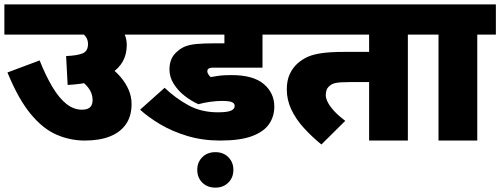

<svg xmlns="http://www.w3.org/2000/svg" viewBox="-20 -642 2285 877"><path d="M0 -622H624V-484H0ZM326 -619Q359 -615 399 -601.5Q439 -588 475.5 -565Q512 -542 535.5 -509.5Q559 -477 559 -436Q559 -352 486.5 -306Q414 -260 289 -254L282 -386Q332 -388 357 -398Q382 -408 382 -441Q382 -470 357.5 -489Q333 -508 296 -521ZM481 -336Q509 -316 531.5 -289.5Q554 -263 567.5 -232Q581 -201 581 -167Q581 -112 555.5 -75Q530 -38 482.5 -19Q435 0 367 0Q301 0 239 -26.5Q177 -53 120.5 -121Q64 -189 14 -311L161 -366Q189 -296 219 -245.5Q249 -195 282.5 -168Q316 -141 354 -141Q372 -141 383 -146.5Q394 -152 398.5 -162Q403 -172 403 -184Q403 -217 382.5 -242.5Q362 -268 328 -288Z M992 -181Q970 -181 940.5 -177Q911 -173 886 -166Q853 -181 823 -204.5Q793 -228 773.5 -259Q754 -290 754 -325Q754 -350 762.5 -371Q771 -392 792 -409Q808 -423 827.5 -430.5Q847 -438 877.5 -441Q908 -444 957 -444H1005V-484H609V-622H1276V-484H1179V-333H955Q945 -333 939.5 -331.5Q934 -330 931 -327Q929 -325 928 -323Q927 -321 927 -317Q927 -310 931 -303.5Q935 -297 942 -290Q964 -294 984 -296.5Q1004 -299 1038 -299Q1137 -299 1185 -258Q1233 -217 1233 -155Q1233 -111 1209.5 -76Q1186 -41 1132 -20.5Q1078 0 985 0Q905 0 835.5 -21Q766 -42 711.5 -74.5Q657 -107 620 -141L732 -241Q781 -194 840 -161.5Q899 -129 975 -129Q1018 -129 1035 -136.5Q1052 -144 1052 -158Q1052 -170 1039.5 -175.5Q1027 -181 992 -181ZM881 134Q881 99 904 76Q927 53 964 53Q1000 53 1023 76Q1046 99 1046 134Q1046 169 1023 192Q1000 215 964 215Q927 215 904 192Q881 169 881 134Z M1843 -484V0H1666V-267H1576Q1536 -267 1516 -263.5Q1496 -260 1485 -249Q1476 -242 1472 -231.5Q1468 -221 1468 -208Q1468 -192 1478.5 -172.5Q1489 -153 1509 -132Q1529 -111 1557 -90L1448 18Q1404 -18 1368 -57.5Q1332 -97 1311 -141Q1290 -185 1290 -234Q1290 -275 1304 -304.5Q1318 -334 1341 -354Q1362 -372 1387 -383Q1412 -394 1451.5 -399.5Q1491 -405 1554 -405H1666V-484H1261V-622H1928V-484Z M2160 -484V0H1983V-484H1913V-622H2245V-484Z"/></svg>

Font: Noto Sans Devanagari Black
Style: Regular
Weight: 900
Version: Version 2.003